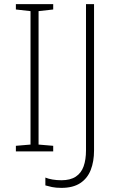

<svg xmlns="http://www.w3.org/2000/svg" viewBox="-20 -734 574 931"><path d="M238 0H57V-27L128 -33V-680L57 -688V-714H238V-688L167 -680V-33L238 -27ZM278 177Q251 177 232 173Q213 169 200 165V127Q214 133 234.5 136.5Q255 140 278 140Q321 140 347.5 122.5Q374 105 385.5 72.5Q397 40 397 -5V-714H436V-4Q436 49 420 90Q404 131 369 154Q334 177 278 177Z"/></svg>

Font: Noto Sans Hebrew ExtraLight
Style: Regular
Weight: 250
Designer: Monotype Design Team
Foundry: Monotype Imaging Inc.
Version: Version 2.003